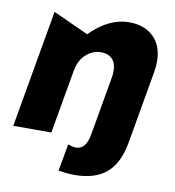

<svg xmlns="http://www.w3.org/2000/svg" viewBox="-80 -615 780 854"><g transform="rotate(10 310.0 -187.5)"><path d="M7 0H179L230 -291Q239 -338 269 -364Q299 -390 336 -390Q367 -390 385.5 -371.5Q404 -353 404 -317Q404 -300 402 -291L354 -16Q341 47 298 47Q284 47 262 39L240 161Q279 168 313 168Q404 168 456 124.5Q508 81 525 -14L583 -346Q587 -367 587 -393Q587 -463 546 -503Q505 -543 436 -543Q343 -543 260 -458L100 -531Z"/></g></svg>

Font: Geom ExtraBold
Style: Bold Italic
Weight: 800
Italic angle: -10°
Version: Version 1.102